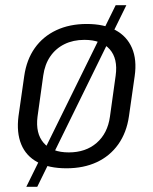

<svg xmlns="http://www.w3.org/2000/svg" viewBox="-20 -639 587 737"><path d="M235 7Q168 7 124 -16.5Q80 -40 61.5 -85Q43 -130 51 -193L73 -347Q82 -410 113.5 -454.5Q145 -499 196 -523Q247 -547 313 -547Q379 -547 423 -523.5Q467 -500 486.5 -455Q506 -410 497 -347L475 -193Q466 -130 434 -85Q402 -40 351.5 -16.5Q301 7 235 7ZM244 -54Q309 -54 351 -90.5Q393 -127 402 -191L424 -349Q433 -414 401 -450Q369 -486 304 -486Q261 -486 227.5 -469.5Q194 -453 173 -422.5Q152 -392 146 -349L124 -191Q116 -127 147.5 -90.5Q179 -54 244 -54ZM465 -619 123 78H81L424 -619Z"/></svg>

Font: Pathway Extreme SemiCondensed Light
Style: Italic
Weight: 300
Width: 4
Italic angle: -8°
Version: Version 1.001;gftools[0.9.26]